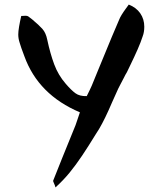

<svg xmlns="http://www.w3.org/2000/svg" viewBox="-20 -720 672 841"><path d="M223 101Q222 95 217 84Q212 74 213 71Q229 30 253.5 -30.5Q278 -91 311 -172Q313 -179 318 -192.5Q323 -206 330 -228Q148 -305 87 -473Q71 -515 66 -533Q60 -551 60 -569Q60 -582 63.5 -603Q67 -624 73 -650L92 -651Q100 -651 104 -648L121 -635Q151 -610 166 -593Q181 -576 187 -546Q200 -485 217.5 -438Q235 -391 268 -353Q292 -325 310.5 -311.5Q329 -298 360 -299Q368 -314 373 -325.5Q378 -337 382 -345L409 -411Q446 -501 469 -556.5Q492 -612 502 -634Q509 -652 531 -682Q533 -685 536.5 -689.5Q540 -694 544 -700Q577 -687 594.5 -661.5Q612 -636 612 -603Q612 -579 605 -561Q597 -536 583 -504Q569 -472 549 -431L536 -404Q528 -391 524 -382Q513 -361 506.5 -348.5Q500 -336 498 -332L471 -272Q440 -199 414 -155L400 -133Q367 -79 339.5 -38Q312 3 285 36Q258 69 223 101Z"/></svg>

Font: Mansalva
Style: Regular
Weight: 400
Designer: Carolina Short
Foundry: Carolina Short
Version: Version 2.112; ttfautohint (v1.8.4.7-5d5b)